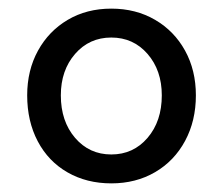

<svg xmlns="http://www.w3.org/2000/svg" viewBox="-20 -794 518 445"><path d="M43 -573Q43 -631 68 -676.5Q93 -722 137 -748Q181 -774 238 -774Q295 -774 339.5 -748Q384 -722 409 -676.5Q434 -631 434 -573Q434 -514 409 -467.5Q384 -421 339.5 -395Q295 -369 238 -369Q181 -369 136.5 -394.5Q92 -420 67.5 -466.5Q43 -513 43 -573ZM355 -573Q355 -631 322 -669Q289 -707 238 -707Q187 -707 154 -669Q121 -631 121 -573Q121 -513 154 -474.5Q187 -436 238 -436Q289 -436 322 -474.5Q355 -513 355 -573Z"/></svg>

Font: Open Sauce Two Medium
Style: Regular
Weight: 500
Designer: Alfredo Marco Pradil
Foundry: Creative Sauce Fz LLC
Version: Version 1.477